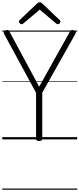

<svg xmlns="http://www.w3.org/2000/svg" viewBox="-20 -1214 692 1672"><path d="M321 14Q294 14 294 -5V-406L15 -920Q10 -930 13.5 -936.5Q17 -943 29 -949Q42 -955 49 -953Q56 -951 63 -938L321 -459L588 -937Q596 -951 603.5 -953Q611 -955 623 -949Q636 -943 639 -936.5Q642 -930 637 -920L348 -407V-5Q348 14 321 14ZM168 -1003Q160 -1003 152.5 -1010.5Q145 -1018 145 -1026Q145 -1029 146 -1032.5Q147 -1036 151 -1039L300 -1181Q306 -1187 311.5 -1190.5Q317 -1194 326 -1194Q335 -1194 340 -1190.5Q345 -1187 351 -1181L501 -1038Q504 -1035 505 -1031.5Q506 -1028 506 -1025Q506 -1017 499 -1010Q492 -1003 484 -1003Q479 -1003 475 -1005Q471 -1007 467 -1011L326 -1130L185 -1011Q180 -1007 176.5 -1005Q173 -1003 168 -1003ZM0 428H652V438H0ZM0 -20H652V0H0ZM0 -505H652V-500H0ZM0 -948H652V-938H0Z"/></svg>

Font: Playwrite US Modern Guides
Style: Regular
Weight: 400
Designer: Veronika Burian, José Scaglione
Foundry: TypeTogether
Version: Version 1.003